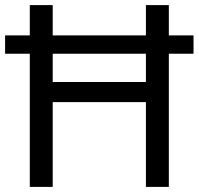

<svg xmlns="http://www.w3.org/2000/svg" viewBox="-20 -734 781 754"><path d="M97 0H187V-333H553V0H643V-523H740V-595H643V-714H553V-595H187V-714H97V-595H0V-523H97ZM187 -412V-523H553V-412Z"/></svg>

Font: Noto Sans Arabic
Style: Regular
Weight: 400
Designer: Monotype Design Team, Nadine Chahine, Nizar Qandah and Khaled Hosny
Foundry: Monotype Imaging Inc.
Version: Version 2.012